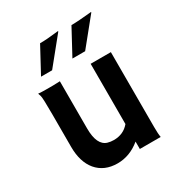

<svg xmlns="http://www.w3.org/2000/svg" viewBox="-176 -865 935 996"><g transform="rotate(-30 291.5 -367.0)"><path d="M377.4 -44.4Q314.9 7.3 241.2 7.3Q162.1 7.3 117.2 -45.9Q74.2 -97.7 74.2 -188V-381.8Q74.2 -479.5 70.1 -493.9Q65.9 -508.3 64 -512.2Q86.4 -510.3 110.8 -510.3H151.4Q167.5 -510.3 193.8 -511.7V-229Q193.8 -128.4 248.5 -112.3Q265.1 -107.4 284.7 -107.4Q342.3 -107.4 377.4 -149.4V-510.3H498.5V-62.5Q498.5 -19.5 502.4 0H377.4ZM391.6 -733.9Q430.7 -733.9 513.7 -742.2L513.2 -738.8L385.3 -581.1H309.1ZM203.6 -733.9Q229 -733.9 247.6 -735.4L315.9 -742.2L315.4 -738.8L187.5 -581.1H121.1Z"/></g></svg>

Font: Hammersmith One
Style: Regular
Weight: 400
Designer: Nicole Fally
Foundry: Nicole Fally
Version: Version 1.003